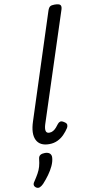

<svg xmlns="http://www.w3.org/2000/svg" viewBox="-127 -942 634 1280"><g transform="rotate(-10 190.0 -302.0)"><path d="M146 16Q82 16 60.5 -28.5Q39 -73 65 -152L295 -862Q302 -882 311.5 -888Q321 -894 340 -894Q372 -894 380 -884.5Q388 -875 382 -855L142 -119Q133 -90 137 -74.5Q141 -59 160 -59Q174 -59 186 -66Q198 -73 208 -84.5Q218 -96 226 -107Q233 -116 243 -119Q253 -122 268 -112Q285 -102 286 -91.5Q287 -81 281 -70Q267 -48 247.5 -28Q228 -8 202.5 4Q177 16 146 16ZM10 286Q-2 278 -3.5 267.5Q-5 257 4 245Q22 218 34 196.5Q46 175 52.5 152.5Q59 130 62 100Q64 83 75.5 76Q87 69 106 69Q129 69 140 80Q151 91 149 110Q147 135 134 163Q121 191 101.5 218Q82 245 59 270Q46 283 34 288Q22 293 10 286Z"/></g></svg>

Font: Playwrite HR
Style: Regular
Weight: 400
Designer: Veronika Burian, José Scaglione
Foundry: TypeTogether
Version: Version 1.002